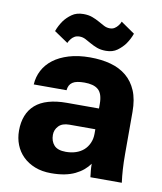

<svg xmlns="http://www.w3.org/2000/svg" viewBox="-84 -803 747 884"><g transform="rotate(10 290.0 -361.0)"><path d="M214.7 13.2Q249.5 13.2 276.8 7.8Q304.2 2.5 325.8 -8Q347.5 -18.5 363.7 -32.1Q379.8 -45.7 391.7 -62.2Q391.7 -53.3 392.1 -45.2Q392.5 -37 393.2 -30.1Q394 -23.2 394.8 -16.2Q395.6 -9.3 396.5 0H543.3Q539.3 -30 537.3 -61.5Q535.2 -93 535.2 -135V-330Q535.2 -388.3 518.1 -428.5Q501 -468.8 470.1 -494.2Q439.3 -519.7 396.4 -531.4Q353.5 -543.2 299.5 -543.2Q244.2 -543.2 201 -530Q157.8 -516.8 128.7 -494.5Q99.5 -472.2 83.5 -441.7Q67.5 -411.2 65.5 -375.5H218.8Q220 -388.2 224.7 -397.5Q229.5 -406.8 238.7 -413Q247.8 -419.2 261.8 -421.8Q275.7 -424.5 294.5 -424.5Q315 -424.5 331.1 -420.3Q347.2 -416.2 358.3 -406.8Q369.5 -397.5 375 -380.6Q380.5 -363.6 380.5 -340V-318.5H230Q181.2 -318.5 144.4 -307.8Q107.7 -297.2 83.6 -276.1Q59.5 -255 47.5 -224.3Q35.5 -193.7 35.5 -155Q35.5 -119 47.5 -88.7Q59.5 -58.3 82.4 -35.7Q105.4 -13 138.6 0.1Q171.8 13.2 214.7 13.2ZM264.5 -95.5Q225.9 -95.5 209.2 -114.2Q192.5 -132.8 192.5 -162.5Q192.5 -186.3 209.3 -203.9Q226 -221.5 259.5 -221.5H380.5V-200Q380.5 -176.4 371.6 -156.5Q362.7 -136.5 347.4 -123Q332.1 -109.5 310.8 -102.5Q289.5 -95.5 264.5 -95.5ZM365.1 -585.5Q396.9 -585.5 418.1 -601Q439.2 -616.5 453.2 -635.5Q460.9 -646.5 467.6 -659Q474.2 -671.5 479.2 -685.5L414.1 -730.5Q412.3 -725.2 409.5 -720.3Q406.7 -715.3 402.7 -710.7Q396.6 -702.7 387.4 -696.7Q378.1 -690.7 364.7 -690.7Q350.5 -690.7 337.3 -697.6Q324.2 -704.5 309.5 -712.8Q294.9 -721.1 277 -727.8Q259.2 -734.5 235.3 -734.5Q202.7 -734.5 181.1 -719Q159.5 -703.5 145.5 -684.5Q137.8 -673.5 131.1 -661Q124.4 -648.5 119.5 -634.5L184.5 -590.5Q186.3 -595.3 189.4 -600.2Q192.5 -605.2 196.8 -610.5Q202.5 -617.9 211.9 -623.6Q221.3 -629.3 235.6 -629.3Q250.2 -629.3 263.2 -622.6Q276.2 -615.8 290.8 -607.4Q305.4 -599 323.3 -592.2Q341.2 -585.5 365.1 -585.5Z"/></g></svg>

Font: Golos Text VF
Style: Regular
Weight: 400
Designer: A.Korolkova, Vitaly Kuzmin
Foundry: ParaType Ltd
Version: Version 2.005